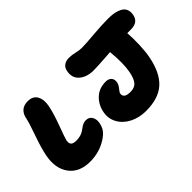

<svg xmlns="http://www.w3.org/2000/svg" viewBox="-85 -1019 1353 1353"><g transform="rotate(-45 591.5 -343.0)"><path d="M767.1 -18.1Q697.8 -18.1 643.3 -46.4Q588.9 -74.7 563.2 -123Q537.6 -171.4 548.8 -227.1Q561 -287.1 603 -326.7Q645 -366.2 710.9 -366.2Q739.7 -366.2 754.4 -349.6Q769 -333 764.2 -305.2Q759.8 -284.7 742.9 -264.6Q726.1 -244.6 724.1 -233.9Q720.7 -215.3 733.9 -203.1Q747.1 -190.9 784.2 -190.9Q824.7 -190.9 845.5 -214.6Q866.2 -238.3 877 -292Q892.1 -367.7 879.9 -491.2Q859.4 -490.2 818.8 -487.3Q778.3 -484.4 752.4 -483.2Q726.6 -481.9 706.1 -481.9Q640.1 -481.9 599.6 -516.8Q559.1 -551.8 571.8 -612.8Q576.2 -638.2 595.7 -653.1Q615.2 -668 645 -668Q673.8 -668 705.1 -660.4Q736.3 -652.8 758.8 -652.8Q798.3 -652.8 884.3 -660.4Q970.2 -668 1036.1 -668Q1061.5 -668 1083 -665.3Q1104.5 -662.6 1125.5 -655.3Q1146.5 -647.9 1159.9 -636.5Q1173.3 -625 1179.4 -605.5Q1185.5 -585.9 1180.2 -560.1Q1168 -500 1098.1 -500H1060.1Q1064.5 -444.8 1061.8 -377.7Q1059.1 -310.5 1049.8 -266.1Q1023.9 -137.2 956.8 -77.6Q889.6 -18.1 767.1 -18.1ZM234.9 -43.9Q128.9 -43.9 77.1 -113.8Q25.4 -183.6 46.9 -295.9Q59.6 -358.9 92.5 -451.4Q125.5 -543.9 132.8 -582Q139.6 -616.7 162.6 -637Q185.5 -657.2 225.1 -657.2Q276.4 -657.2 296.6 -619.9Q316.9 -582.5 305.2 -525.9Q294.4 -469.7 260.3 -377.2Q226.1 -284.7 223.1 -270Q217.8 -242.7 229.2 -230.2Q240.7 -217.8 272 -217.8Q294.9 -217.8 313.5 -223.4Q332 -229 344.2 -237.1Q356.4 -245.1 367.4 -253.4Q378.4 -261.7 391.4 -267.3Q404.3 -272.9 418.9 -272.9Q451.2 -272.9 465.8 -248.3Q480.5 -223.6 474.1 -190.9Q467.8 -157.2 451.4 -135Q435.1 -112.8 402.8 -91.8Q328.6 -43.9 234.9 -43.9Z"/></g></svg>

Font: Shantell Sans Irregular
Style: Italic
Weight: 800
Italic angle: -11.31°
Designer: Stephen Nixon, Anya Danilova, Shantell Martin
Foundry: Arrow Type
Version: Version 1.006;[9816181b4]